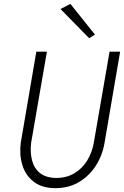

<svg xmlns="http://www.w3.org/2000/svg" viewBox="-20 -969 645 999"><path d="M169 -700 88 -226Q80 -163 96.5 -109.5Q113 -56 156 -23Q199 10 268 10Q338 10 391.5 -22Q445 -54 479 -107.5Q513 -161 524 -226L605 -700H550L468 -226Q459 -175 433.5 -133.5Q408 -92 367 -67.5Q326 -43 272 -43Q218 -44 187.5 -69Q157 -94 146.5 -135.5Q136 -177 142 -226L224 -700ZM295 -922 444 -770 474 -789 346 -949Z"/></svg>

Font: Jost* 300 Light Italic
Style: Italic
Weight: 300
Italic angle: -10°
Version: Version 3.200; ttfautohint (v0.97) -l 8 -r 50 -G 200 -x 14 -